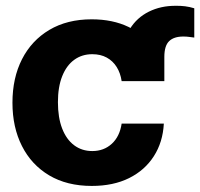

<svg xmlns="http://www.w3.org/2000/svg" viewBox="-20 -618 677 649"><path d="M535.5 -343.8H395.3V-426.8Q395.5 -481.8 419 -520.1Q442.5 -558.4 483.2 -578.6Q523.8 -598.7 574.2 -598.4Q589.8 -598.7 605.6 -596.8Q621.3 -594.8 636.7 -590V-491Q628 -492 618.9 -493.3Q609.9 -494.6 599.8 -494.5Q568 -494.6 551.8 -479Q535.5 -463.4 535.5 -425.6ZM290.2 10.5Q206.4 10.5 146.3 -25.2Q86.2 -61 54.2 -124.4Q22.1 -187.7 22.1 -270.7Q22.1 -354.5 54.4 -417.9Q86.8 -481.3 146.9 -517Q207 -552.7 289.8 -552.7Q361.2 -552.7 414.8 -526.8Q468.5 -500.9 499.6 -454Q530.8 -407 533.8 -343.8H391.2Q387.2 -371 374.4 -391.5Q361.6 -412 340.8 -423.4Q320 -434.8 292 -434.8Q256.9 -434.8 230.9 -415.8Q204.8 -396.9 190.3 -360.5Q175.8 -324.2 175.8 -272.5Q175.8 -220.6 190.1 -183.6Q204.4 -146.6 230.6 -127Q256.7 -107.4 292 -107.4Q331.1 -107.4 357.9 -132Q384.7 -156.6 391.2 -200.2H533.8Q530.5 -137.5 500 -90Q469.6 -42.5 416.4 -16Q363.1 10.5 290.2 10.5Z"/></svg>

Font: Inter Tight
Style: Regular
Weight: 400
Designer: Rasmus Andersson
Foundry: rsms
Version: Version 3.002